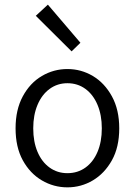

<svg xmlns="http://www.w3.org/2000/svg" viewBox="-20 -794 580 826"><path d="M270 12Q211 12 160 -18Q109 -48 78 -104.5Q47 -161 47 -242Q47 -322 78 -379.5Q109 -437 160 -467Q211 -497 270 -497Q329 -497 379.5 -467Q430 -437 461.5 -379.5Q493 -322 493 -242Q493 -161 461.5 -104.5Q430 -48 379.5 -18Q329 12 270 12ZM270 -49Q314 -49 347.5 -73Q381 -97 399.5 -140.5Q418 -184 418 -242Q418 -299 399.5 -343Q381 -387 347.5 -411.5Q314 -436 270 -436Q227 -436 193.5 -411.5Q160 -387 141.5 -343Q123 -299 123 -242Q123 -184 141.5 -140.5Q160 -97 193.5 -73Q227 -49 270 -49ZM288 -573 134 -726 186 -774 326 -610Z"/></svg>

Font: Assistant ExtraLight
Style: Regular
Weight: 400
Version: Version 3.000